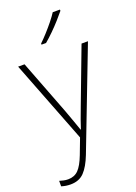

<svg xmlns="http://www.w3.org/2000/svg" viewBox="-187 -838 818 1152"><g transform="rotate(-20 221.5 -262.0)"><path d="M0 -530H41L174 -184Q191 -138 203 -104Q215 -70 223 -47H225Q232 -69 244 -103Q256 -137 273 -181L405 -530H446L201 107Q175 174 142.5 208Q110 242 55 242Q25 242 -3 233V198Q11 202 23.5 205Q36 208 52 208Q92 208 117.5 182Q143 156 166 96L204 -4ZM353 -758Q336 -737 311.5 -709.5Q287 -682 259 -654.5Q231 -627 206 -606H177V-613Q198 -633 223 -660.5Q248 -688 270.5 -716Q293 -744 307 -766H353Z"/></g></svg>

Font: Noto Sans Khmer UI ExtraLight
Style: Regular
Weight: 200
Designer: Danh Hong and the Monotype Design Team
Foundry: Monotype Imaging Inc.
Version: Version 2.002; ttfautohint (v1.8.4.7-5d5b)